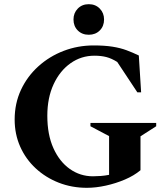

<svg xmlns="http://www.w3.org/2000/svg" viewBox="-20 -887 796 917"><path d="M395 10Q323 10 260.5 -14.5Q198 -39 150.5 -83Q103 -127 76.5 -186.5Q50 -246 50 -316Q50 -393 80 -457.5Q110 -522 163 -570Q216 -618 284 -644Q352 -670 427 -670Q480 -670 517.5 -664Q555 -658 584.5 -647Q614 -636 643 -622L654 -446H636L540 -591Q513 -608 488 -614.5Q463 -621 431 -621Q368 -621 317 -585Q266 -549 236 -484.5Q206 -420 206 -334Q206 -244 235 -179.5Q264 -115 313.5 -80Q363 -45 424 -45Q441 -45 461 -46.5Q481 -48 501 -52V-237L412 -284V-300H726V-284L651 -236V-74Q620 -48 576.5 -29.5Q533 -11 485.5 -0.5Q438 10 395 10ZM404 -721Q372 -721 351.5 -741.5Q331 -762 331 -794Q331 -825 351.5 -846Q372 -867 404 -867Q436 -867 456.5 -846Q477 -825 477 -794Q477 -762 456.5 -741.5Q436 -721 404 -721Z"/></svg>

Font: Spectral SC
Style: Bold
Weight: 700
Designer: Jean-Baptiste Levee
Foundry: Production Type
Version: Version 2.001